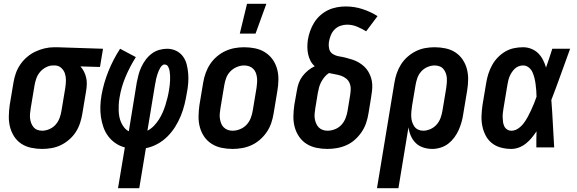

<svg xmlns="http://www.w3.org/2000/svg" viewBox="-20 -777 3040 1012"><path d="M202 8Q173 8 144.5 2Q116 -4 93 -19Q70 -34 55 -57Q40 -80 33 -107Q26 -134 26.5 -163.5Q27 -193 31 -222L51 -342Q55 -367 63.5 -391Q72 -415 87 -437Q102 -459 122.5 -476.5Q143 -494 166.5 -505Q190 -516 215 -522Q240 -528 265 -528H281L523 -520L507 -424L404 -427Q415 -415 422.5 -400Q430 -385 434 -368.5Q438 -352 437.5 -334Q437 -316 434 -298L414 -178Q410 -153 402 -128.5Q394 -104 380 -82Q366 -60 345.5 -42Q325 -24 301.5 -12.5Q278 -1 252.5 3.5Q227 8 202 8ZM202 -88Q221 -88 240.5 -96.5Q260 -105 273.5 -120.5Q287 -136 294 -155Q301 -174 304 -193L324 -313Q327 -333 327.5 -352Q328 -371 322.5 -388.5Q317 -406 303.5 -418.5Q290 -431 271 -432H259Q241 -432 222.5 -422.5Q204 -413 191 -397.5Q178 -382 171.5 -363.5Q165 -345 162 -327L142 -207Q140 -193 138.5 -179.5Q137 -166 138.5 -153Q140 -140 144.5 -128Q149 -116 157 -106.5Q165 -97 177 -92.5Q189 -88 202 -88Z M602 215 638 0Q611 -7 588.5 -22.5Q566 -38 550 -59.5Q534 -81 525 -107Q516 -133 512 -160.5Q508 -188 509 -217Q510 -246 515 -275Q526 -338 551 -400.5Q576 -463 613 -520L696 -476Q664 -425 641.5 -371.5Q619 -318 610 -262Q607 -245 606 -228.5Q605 -212 605.5 -195Q606 -178 609 -162Q612 -146 618.5 -131.5Q625 -117 635 -104.5Q645 -92 659 -85L701 -343Q705 -364 710.5 -384.5Q716 -405 725.5 -425Q735 -445 748.5 -463Q762 -481 780 -494.5Q798 -508 819 -514Q840 -520 861 -520Q886 -520 908 -509.5Q930 -499 944 -480Q958 -461 964 -437.5Q970 -414 972 -389Q974 -364 972 -338.5Q970 -313 965 -288Q960 -257 952.5 -226.5Q945 -196 933 -166.5Q921 -137 903.5 -109Q886 -81 862.5 -57.5Q839 -34 809.5 -18Q780 -2 749 4L714 215ZM757 -88Q776 -98 791 -113.5Q806 -129 817.5 -147Q829 -165 837.5 -184.5Q846 -204 852 -223.5Q858 -243 863 -263Q868 -283 871 -303Q873 -315 874.5 -328Q876 -341 876.5 -353.5Q877 -366 876.5 -378.5Q876 -391 874 -403Q872 -415 866 -426Q860 -437 847 -437Q839 -437 833 -430.5Q827 -424 823.5 -417.5Q820 -411 816.5 -403.5Q813 -396 811 -389Q809 -382 806.5 -374.5Q804 -367 802.5 -359.5Q801 -352 800 -344.5Q799 -337 797 -330Z M1206 8Q1176 8 1147.5 2Q1119 -4 1095.5 -19Q1072 -34 1056.5 -56.5Q1041 -79 1033.5 -106.5Q1026 -134 1026.5 -163.5Q1027 -193 1031 -222L1051 -342Q1055 -367 1064 -392Q1073 -417 1087.5 -439Q1102 -461 1123 -479Q1144 -497 1168 -508Q1192 -519 1217 -523.5Q1242 -528 1267 -528Q1297 -528 1325.5 -522Q1354 -516 1377.5 -501Q1401 -486 1417 -463.5Q1433 -441 1440.5 -413.5Q1448 -386 1447.5 -356.5Q1447 -327 1442 -298L1422 -178Q1418 -153 1409.5 -128Q1401 -103 1386 -81Q1371 -59 1350.5 -41Q1330 -23 1306 -12Q1282 -1 1256.5 3.5Q1231 8 1206 8ZM1206 -88Q1225 -88 1245 -96Q1265 -104 1279.5 -119.5Q1294 -135 1301.5 -154.5Q1309 -174 1312 -193L1332 -313Q1334 -327 1335 -340.5Q1336 -354 1334.5 -367.5Q1333 -381 1328.5 -393Q1324 -405 1315 -414Q1306 -423 1293.5 -427.5Q1281 -432 1267 -432Q1248 -432 1228.5 -424Q1209 -416 1194 -400.5Q1179 -385 1172 -365.5Q1165 -346 1162 -327L1142 -207Q1140 -193 1138.5 -179.5Q1137 -166 1139 -152.5Q1141 -139 1145.5 -127Q1150 -115 1159 -106Q1168 -97 1180 -92.5Q1192 -88 1206 -88ZM1244 -600 1282 -757H1384L1327 -600Z M1706 8Q1676 8 1647.5 2Q1619 -4 1596 -18.5Q1573 -33 1557 -56Q1541 -79 1533.5 -106.5Q1526 -134 1526.5 -163.5Q1527 -193 1531 -222L1545 -301Q1548 -321 1555 -340Q1562 -359 1574.5 -375.5Q1587 -392 1603.5 -405.5Q1620 -419 1639 -428Q1625 -440 1616.5 -456.5Q1608 -473 1604 -491.5Q1600 -510 1600 -529.5Q1600 -549 1603 -569Q1607 -592 1615 -614.5Q1623 -637 1636 -658Q1649 -679 1668 -696Q1687 -713 1709 -723.5Q1731 -734 1755 -738.5Q1779 -743 1802 -743Q1848 -743 1891 -729Q1934 -715 1970 -692L1910 -612Q1887 -626 1862 -636.5Q1837 -647 1809 -647Q1792 -647 1774.5 -641Q1757 -635 1744 -622Q1731 -609 1724 -592Q1717 -575 1714 -557Q1711 -538 1715 -520Q1719 -502 1734 -492.5Q1749 -483 1767.5 -480Q1786 -477 1803.5 -472.5Q1821 -468 1838 -462.5Q1855 -457 1870.5 -448Q1886 -439 1899 -427Q1912 -415 1921 -400Q1930 -385 1935.5 -368Q1941 -351 1942 -332.5Q1943 -314 1940.5 -295Q1938 -276 1935 -257L1922 -178Q1918 -153 1909.5 -128Q1901 -103 1886 -81Q1871 -59 1851 -41Q1831 -23 1806.5 -12Q1782 -1 1756.5 3.5Q1731 8 1706 8ZM1706 -88Q1726 -88 1746 -96Q1766 -104 1780 -119.5Q1794 -135 1801.5 -154.5Q1809 -174 1812 -193L1825 -272Q1828 -289 1828.5 -306Q1829 -323 1823 -338Q1817 -353 1804.5 -363Q1792 -373 1777 -378Q1762 -383 1746 -385.5Q1730 -388 1714 -392Q1700 -383 1690 -370.5Q1680 -358 1672.5 -344Q1665 -330 1661.5 -315.5Q1658 -301 1655 -286L1642 -207Q1640 -193 1638.5 -179.5Q1637 -166 1639 -152.5Q1641 -139 1646 -127Q1651 -115 1659.5 -106Q1668 -97 1680.5 -92.5Q1693 -88 1706 -88Z M1967 215 2059 -342Q2063 -367 2071.5 -391.5Q2080 -416 2094 -438Q2108 -460 2128.5 -478Q2149 -496 2172.5 -507.5Q2196 -519 2221 -523.5Q2246 -528 2271 -528Q2300 -528 2328.5 -522Q2357 -516 2380 -501Q2403 -486 2418.5 -463Q2434 -440 2441 -413Q2448 -386 2447.5 -356.5Q2447 -327 2442 -298L2422 -178Q2419 -156 2413 -134.5Q2407 -113 2398 -92.5Q2389 -72 2375 -53Q2361 -34 2343 -20Q2325 -6 2302.5 1Q2280 8 2259 8Q2234 8 2211 0.5Q2188 -7 2171.5 -23Q2155 -39 2145.5 -61Q2136 -83 2133 -106L2080 215ZM2210 -88Q2229 -88 2248.5 -96.5Q2268 -105 2281.5 -120.5Q2295 -136 2302 -155Q2309 -174 2312 -193L2332 -313Q2334 -327 2335 -340.5Q2336 -354 2335 -367Q2334 -380 2329.5 -392Q2325 -404 2317 -413.5Q2309 -423 2296.5 -427.5Q2284 -432 2271 -432Q2252 -432 2232.5 -423.5Q2213 -415 2199.5 -399.5Q2186 -384 2179.5 -365Q2173 -346 2170 -327L2152 -220Q2150 -206 2148.5 -191.5Q2147 -177 2147.5 -163Q2148 -149 2152 -135.5Q2156 -122 2163.5 -111Q2171 -100 2183.5 -94Q2196 -88 2210 -88Z M2675 8Q2647 8 2620.5 1Q2594 -6 2573.5 -22Q2553 -38 2540.5 -61.5Q2528 -85 2522.5 -111.5Q2517 -138 2518 -166Q2519 -194 2523 -222L2543 -342Q2547 -366 2554.5 -389Q2562 -412 2574 -434Q2586 -456 2604 -474.5Q2622 -493 2643.5 -505.5Q2665 -518 2689 -523Q2713 -528 2737 -528Q2760 -528 2781 -519.5Q2802 -511 2817 -496Q2832 -481 2842 -461.5Q2852 -442 2858 -421Q2867 -446 2875 -470.5Q2883 -495 2891 -520H2985Q2960 -452 2936 -384.5Q2912 -317 2886 -250Q2891 -187 2894 -124.5Q2897 -62 2901 0H2807Q2807 -21 2807 -42.5Q2807 -64 2808 -85Q2796 -67 2782.5 -50.5Q2769 -34 2752 -20.5Q2735 -7 2715 0.5Q2695 8 2675 8ZM2675 -88Q2694 -88 2711 -99.5Q2728 -111 2740 -127Q2752 -143 2761.5 -160.5Q2771 -178 2779 -195.5Q2787 -213 2794.5 -231Q2802 -249 2808 -267Q2808 -284 2806.5 -300.5Q2805 -317 2803 -333.5Q2801 -350 2797 -366Q2793 -382 2786.5 -396.5Q2780 -411 2767 -421.5Q2754 -432 2737 -432Q2725 -432 2713.5 -427.5Q2702 -423 2693 -414.5Q2684 -406 2677 -395Q2670 -384 2665.5 -373Q2661 -362 2658.5 -350Q2656 -338 2654 -327L2634 -207Q2632 -194 2630.5 -182Q2629 -170 2629.5 -157.5Q2630 -145 2631.5 -133.5Q2633 -122 2638 -111.5Q2643 -101 2653 -94.5Q2663 -88 2675 -88Z"/></svg>

Font: Iosevka Oblique
Style: Bold
Weight: 700
Italic angle: -9°
Monospace: yes
Designer: Belleve Invis
Foundry: Belleve Invis
Version: Version 32.5.0; ttfautohint (v1.8.4)